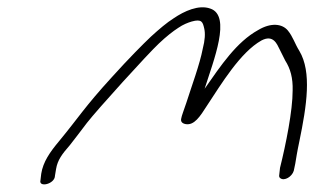

<svg xmlns="http://www.w3.org/2000/svg" viewBox="-20 -580 847 517"><path d="M91 -112 89 -95C83 -74 128 -84 128 -107L131 -125C135 -149 147 -165 168 -189C181 -206 197 -226 214 -249C242 -285 378 -435 408 -463C428 -482 446 -496 460 -505C473 -514 486 -519 496 -522C524 -530 526 -520 530 -503C533 -490 532 -472 526 -449C518 -407 496 -348 482 -304C475 -283 469 -268 468 -261C466 -253 470 -248 479 -246C503 -241 519 -267 537 -295C576 -354 627 -439 684 -471C716 -488 726 -461 733 -447L748 -417C762 -395 769 -370 768 -336C768 -282 750 -192 734 -128L732 -110C731 -105 732 -102 735 -100C746 -92 766 -104 771 -120L775 -139C777 -151 780 -171 786 -199C806 -296 820 -386 786 -443C774 -462 769 -481 755 -498C740 -516 710 -520 675 -499C617 -467 575 -404 531 -341C555 -417 604 -538 546 -557C515 -568 476 -550 448 -531C429 -519 409 -502 386 -481C364 -460 328 -424 281 -372C207 -291 192 -264 140 -201C114 -170 96 -144 91 -112Z"/></svg>

Font: Stray Cat
Style: SuObl
Weight: 400
Version: Version 1.0